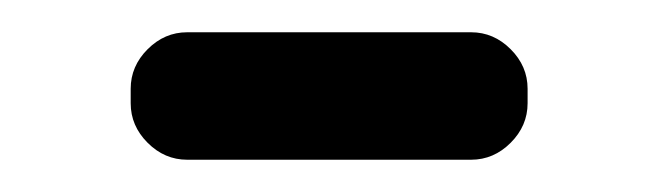

<svg xmlns="http://www.w3.org/2000/svg" viewBox="-20 -364 408 119"><path d="M307 -300Q307 -286 296.5 -275.5Q286 -265 272 -265H96Q82 -265 71.5 -275.5Q61 -286 61 -300V-309Q61 -323 71.5 -333.5Q82 -344 96 -344H272Q286 -344 296.5 -333.5Q307 -323 307 -309Z"/></svg>

Font: Trueno
Style: Round
Weight: 400
Designer: Julieta Ulanovsky, Jasper
Foundry: Julieta Ulanovsky, Cannot Into Space Fonts
Version: Version 3.001